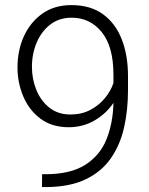

<svg xmlns="http://www.w3.org/2000/svg" viewBox="-20 -741 595 766"><path d="M147.9 -45.9H160.2Q260.7 -45.9 319.8 -83.3Q378.9 -120.6 404.8 -185.1Q430.7 -249.5 432.6 -330.6Q403.3 -287.1 356.9 -260.3Q310.5 -233.4 253.9 -233.4Q187.5 -233.4 141.8 -267.3Q96.2 -301.3 73 -356Q49.8 -410.6 49.8 -471.7Q49.8 -540 75.4 -596.4Q101.1 -652.8 149.2 -686.8Q197.3 -720.7 264.6 -720.7Q340.8 -720.7 390.9 -684.3Q440.9 -647.9 465.8 -584Q490.7 -520 490.7 -437V-380.9Q490.7 -301.8 474.9 -231.9Q459 -162.1 421.6 -108.6Q384.3 -55.2 320.3 -24.9Q256.3 5.4 160.2 5.4H147.5ZM107.4 -474.1Q107.4 -425.8 125 -382.3Q142.6 -338.9 177 -311.5Q211.4 -284.2 261.2 -284.2Q305.7 -284.2 340.3 -302.5Q375 -320.8 398.4 -349.4Q421.9 -377.9 432.6 -409.7V-442.9Q432.6 -555.2 386 -612.8Q339.4 -670.4 265.6 -670.4Q216.3 -670.4 180.9 -643.3Q145.5 -616.2 126.5 -571.5Q107.4 -526.9 107.4 -474.1Z"/></svg>

Font: Vazirmatn RD UI ExtraLight
Style: Regular
Weight: 200
Designer: Saber Rastikerdar
Foundry: Saber Rastikerdar
Version: Version 33.003